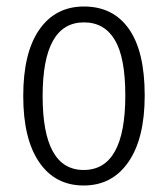

<svg xmlns="http://www.w3.org/2000/svg" viewBox="-20 -554 512 585"><path d="M235.8 -534.2Q324.7 -534.2 372.8 -465.8Q420.9 -397.5 420.9 -263.2Q420.9 -132.3 371.3 -60.5Q321.8 11.2 234.9 11.2Q147.9 11.2 99.4 -59.8Q50.8 -130.9 50.8 -261.2Q50.8 -393.6 99.9 -463.9Q148.9 -534.2 235.8 -534.2ZM235.8 -485.8Q109.9 -485.8 109.9 -261.2Q109.9 -36.1 234.9 -36.1Q361.8 -36.1 361.8 -263.2Q361.8 -378.9 329.8 -432.4Q297.9 -485.8 235.8 -485.8Z"/></svg>

Font: Fira Sans Compressed Light
Style: Regular
Weight: 300
Width: 1
Designer: Carrois Corporate & Edenspiekermann AG
Foundry: Carrois Corporate GbR & Edenspiekermann AG
Version: Version 4.203;PS 004.203;hotconv 1.0.88;makeotf.lib2.5.64775